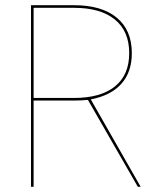

<svg xmlns="http://www.w3.org/2000/svg" viewBox="-20 -717 613 737"><path d="M99 -697H264Q370.5 -697 428.2 -649.2Q486 -601.5 486 -513Q486 -440.5 446 -395.5Q406 -350.5 328.5 -335.5L520 0H509L317.5 -333.5Q290 -331 264 -331H109V0H99ZM264 -341Q366.5 -341 421.2 -385.2Q476 -429.5 476 -513Q476 -597 421 -642Q366 -687 264 -687H109V-341Z"/></svg>

Font: HK Grotesk Thin
Style: Regular
Weight: 100
Designer: Alfredo Marco Pradil
Foundry: Hanken Design Co.
Version: Version 3.001